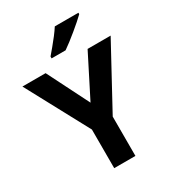

<svg xmlns="http://www.w3.org/2000/svg" viewBox="-219 -1055 1062 1176"><g transform="rotate(-30 312.0 -467.0)"><path d="M312 -420 461 -714H624L387 -278V0H237V-273L0 -714H164ZM523 -924Q509 -910 486 -890Q463 -870 436.5 -848Q410 -826 384.5 -806.5Q359 -787 340 -774H241V-787Q257 -806 278.5 -831.5Q300 -857 321 -884.5Q342 -912 356 -934H523Z"/></g></svg>

Font: Noto Sans Tamil
Style: Bold
Weight: 700
Designer: Jelle Bosma - Monotype Design Team
Foundry: Monotype Imaging Inc.
Version: Version 2.004; ttfautohint (v1.8.4.7-5d5b)